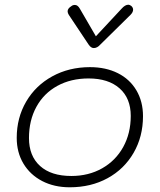

<svg xmlns="http://www.w3.org/2000/svg" viewBox="-20 -785 678 815"><path d="M51 -200Q51 -285 91 -353.5Q131 -422 202 -461Q273 -500 362 -500Q429 -500 480 -474.5Q531 -449 559 -401.5Q587 -354 587 -292Q587 -205 547 -136Q507 -67 436.5 -28.5Q366 10 276 10Q210 10 159 -16.5Q108 -43 79.5 -90.5Q51 -138 51 -200ZM535 -293Q535 -368 487.5 -410Q440 -452 356 -452Q281 -452 223.5 -420.5Q166 -389 134.5 -331.5Q103 -274 103 -199Q103 -123 150 -80.5Q197 -38 283 -38Q356 -38 413.5 -70.5Q471 -103 503 -161Q535 -219 535 -293ZM356 -596 272 -722Q267 -730 267 -737Q267 -749 283 -759Q289 -764 298 -764Q310 -764 319 -748L387 -631L496 -748Q511 -765 525 -765Q530 -765 537 -760Q545 -753 545 -744Q545 -733 534 -722L406 -596Q393 -581 378 -581Q366 -581 356 -596Z"/></svg>

Font: Kodchasan ExtraLight
Style: Italic
Weight: 275
Italic angle: -10°
Version: Version 1.000; ttfautohint (v1.6)